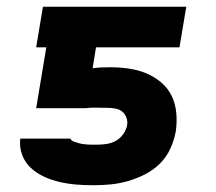

<svg xmlns="http://www.w3.org/2000/svg" viewBox="-20 -540 640 568"><path d="M256 8Q231 8 206 6Q181 4 157 -1.5Q133 -7 111 -17Q89 -27 71.5 -43Q54 -59 45.5 -82Q37 -105 40 -130H188Q191 -124 197.5 -121.5Q204 -119 211 -117Q218 -115 224.5 -114Q231 -113 238 -112.5Q245 -112 252 -112Q259 -112 266 -112Q280 -112 294.5 -114Q309 -116 322 -123Q335 -130 344 -142.5Q353 -155 356 -169Q358 -181 354 -192Q350 -203 341.5 -210Q333 -217 320.5 -219Q308 -221 296 -221H291Q277 -221 262.5 -221.5Q248 -222 234 -220H87L117 -400H87L107 -520H531L511 -400H264L254 -338Q267 -340 280 -340.5Q293 -341 306 -341Q334 -341 361.5 -337Q389 -333 413 -323Q437 -313 457 -296Q477 -279 488 -256Q499 -233 501.5 -206Q504 -179 500 -151Q495 -125 484 -100.5Q473 -76 453.5 -56.5Q434 -37 409.5 -24.5Q385 -12 359 -4.5Q333 3 307.5 5.5Q282 8 256 8Z"/></svg>

Font: Iosevka Aile Heavy Oblique
Style: Regular
Weight: 900
Italic angle: -9°
Designer: Belleve Invis
Foundry: Belleve Invis
Version: Version 31.1.0; ttfautohint (v1.8.4)